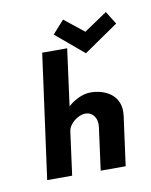

<svg xmlns="http://www.w3.org/2000/svg" viewBox="-51 -384 334 424"><g transform="rotate(-10 116.0 -171.5)"><path d="M232 -314 214 -343 162 -308 118 -343 92 -314 155 -261ZM116 -279H60L22 0H78L91 -97C93 -114 114 -130 130 -130C148 -130 157 -114 155 -97L142 0H198L213 -111C219 -158 180 -174 150 -174C132 -174 114 -165 99 -152Z"/></g></svg>

Font: Hussar Tani
Style: DwaKurs
Weight: 700
Foundry: Cannot Into Space Fonts
Version: Version 0.92